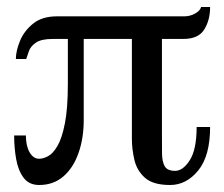

<svg xmlns="http://www.w3.org/2000/svg" viewBox="-20 -511 634 543"><path d="M574.2 -151.9Q574.2 -70.3 540.8 -29.1Q507.3 12.2 460.9 12.2Q412.6 12.2 389.6 -8.5Q366.7 -29.3 359.9 -59.6Q353 -89.8 353 -118.2V-400.9H216.8V-171.9Q216.8 -120.1 202.1 -78.4Q187.5 -36.6 159.4 -12.2Q131.3 12.2 90.8 12.2Q62 12.2 46.6 -8.5Q31.2 -29.3 25.6 -61.5Q20 -93.8 20 -127.9H53.2Q53.2 -98.6 63.7 -80.3Q74.2 -62 90.8 -62Q102.1 -62 116 -69.3Q129.9 -76.7 142.6 -98.4Q155.3 -120.1 163.6 -162.4Q171.9 -204.6 171.9 -274.9V-400.9H129.9Q96.7 -400.9 81.5 -390.4Q66.4 -379.9 61.8 -366.5Q57.1 -353 54.2 -344.2H24.9Q24.9 -366.7 36.4 -395Q47.9 -423.3 73.5 -444.1Q99.1 -464.8 141.1 -464.8H501Q517.6 -464.8 531.7 -472.7Q545.9 -480.5 548.8 -491.2H574.2Q574.2 -454.1 557.6 -427.5Q541 -400.9 499 -400.9H438V-134.8Q438 -101.6 438.2 -77.4Q438.5 -53.2 446 -40.5Q453.6 -27.8 475.1 -27.8Q497.6 -27.8 516.8 -58.1Q536.1 -88.4 536.1 -151.9Z"/></svg>

Font: Charis
Style: Regular
Weight: 400
Designer: Walt Agee, Miriam Martin, Annie Olsen, Victor Gaultney, Lorna Priest, Alan Ward, Bob Hallissy, Martin Hosken, Sharon Cor
Foundry: SIL Global
Version: Version 7.000